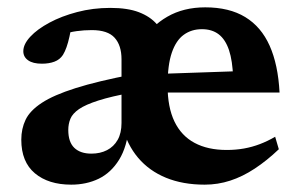

<svg xmlns="http://www.w3.org/2000/svg" viewBox="-20 -491 817 523"><path d="M230 -409Q209 -409 188.8 -406.2Q168.5 -403.5 152 -397L176.5 -430.5Q173 -408 169.2 -391.2Q165.5 -374.5 161.2 -362.5Q157 -350.5 151.5 -341.5Q143 -328.5 128.2 -323Q113.5 -317.5 94 -317.5Q69.5 -317.5 56.5 -326.8Q43.5 -336 43.5 -351.5Q43.5 -370.5 62.5 -391Q81.5 -411.5 114.5 -429.2Q147.5 -447 190.2 -458.2Q233 -469.5 280.5 -469.5Q327.5 -469.5 358.2 -457.8Q389 -446 406.8 -425.5Q424.5 -405 431.5 -377.5H367.5Q391.5 -420 435.8 -445.5Q480 -471 539 -471Q604.5 -471 648 -444.5Q691.5 -418 714.5 -366.5Q737.5 -315 741.5 -239H407.5L407 -289.5L670 -298.5L615 -279.5Q613.5 -325.5 603.8 -354.5Q594 -383.5 575.8 -397.5Q557.5 -411.5 530 -411.5Q501.5 -411.5 480.5 -396.2Q459.5 -381 448 -347.5Q436.5 -314 436.5 -258Q436.5 -199 455.2 -160Q474 -121 510 -101.8Q546 -82.5 597.5 -82.5Q622.5 -82.5 644.8 -86.5Q667 -90.5 688 -98.5Q709 -106.5 729.5 -118.5L739.5 -84.5Q707 -53.5 674 -31.8Q641 -10 607.2 1Q573.5 12 537.5 12Q478 12 432.2 -6.8Q386.5 -25.5 356.2 -61.2Q326 -97 313 -147.5L331.5 -148.5Q326.5 -91.5 304.5 -56Q282.5 -20.5 249 -4.2Q215.5 12 174 12Q112 12 75 -19Q38 -50 38 -110.5Q38 -140.5 49.8 -165Q61.5 -189.5 93.8 -210.8Q126 -232 186 -251Q246 -270 342.5 -288.5L341 -239Q283 -228.5 248 -217.2Q213 -206 195.2 -193.8Q177.5 -181.5 171.8 -167.5Q166 -153.5 166 -137Q166 -104 182.5 -88.2Q199 -72.5 229 -72.5Q253 -72.5 271.5 -82Q290 -91.5 300.5 -110Q311 -128.5 311 -156V-329.5Q311 -367.5 292.2 -388.2Q273.5 -409 230 -409Z"/></svg>

Font: Newsreader SemiBold
Style: Regular
Weight: 600
Designer: Hugues Gentile
Foundry: Production Type
Version: Version 1.003